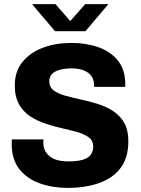

<svg xmlns="http://www.w3.org/2000/svg" viewBox="-20 -905 685 935"><path d="M310 10Q236 10 174 -12Q112 -34 74.5 -81Q37 -128 37 -204Q37 -209 37 -214.5Q37 -220 38 -226H192Q191 -222 191 -218.5Q191 -215 191 -210Q191 -183 204.5 -162.5Q218 -142 244.5 -130.5Q271 -119 312 -119Q356 -119 383 -127Q410 -135 422 -151.5Q434 -168 434 -192Q434 -219 413.5 -235Q393 -251 359 -261Q325 -271 284 -280Q243 -289 202.5 -302.5Q162 -316 128 -338Q94 -360 73 -396.5Q52 -433 52 -489Q52 -558 90 -604Q128 -650 190 -673Q252 -696 327 -696Q400 -696 459.5 -675Q519 -654 554.5 -609.5Q590 -565 590 -495V-482H438V-491Q438 -516 425.5 -534Q413 -552 388.5 -562Q364 -572 329 -572Q295 -572 270.5 -565Q246 -558 233 -544.5Q220 -531 220 -509Q220 -481 241 -465Q262 -449 296 -439.5Q330 -430 371.5 -421Q413 -412 454 -399.5Q495 -387 529.5 -365Q564 -343 584.5 -307.5Q605 -272 605 -218Q605 -136 566.5 -86Q528 -36 461 -13Q394 10 310 10ZM248 -753 136 -885H250L339 -783H305L395 -885H508L396 -753Z"/></svg>

Font: Chivo Medium
Style: Bold
Weight: 700
Version: Version 2.002